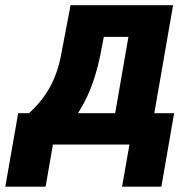

<svg xmlns="http://www.w3.org/2000/svg" viewBox="-85 -548 723 728"><path d="M182.6 -528.3H332L298.8 -357.4Q289.1 -301.8 269.5 -242.4Q250 -183.1 217.8 -130.6Q185.5 -78.1 138.2 -42.7Q90.8 -7.3 26.4 0H0.5L11.7 -116.7L23.9 -117.7Q52.2 -143.6 73 -170.2Q93.8 -196.8 108.6 -225.6Q123.5 -254.4 133.5 -286.9Q143.6 -319.3 149.9 -356.9ZM223.1 -528.3H571.3L479.5 0H331.1L401.9 -408.2H202.6ZM-16.1 -118.7H575.2L526.9 159.7H377.9L405.8 0H115.7L87.9 159.7H-64.9Z"/></svg>

Font: Roboto ExtraBold
Style: Italic
Weight: 800
Designer: Christian Robertson
Foundry: Google
Version: Version 3.009; 2024